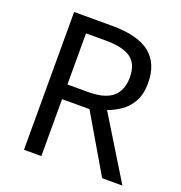

<svg xmlns="http://www.w3.org/2000/svg" viewBox="-129 -824 880 935"><g transform="rotate(20 311.0 -357.0)"><path d="M294 -714Q427 -714 490.5 -663.5Q554 -613 554 -511Q554 -454 533 -416Q512 -378 479.5 -355.5Q447 -333 411 -320L607 0H502L329 -295H187V0H97V-714ZM289 -636H187V-371H294Q381 -371 421 -405.5Q461 -440 461 -507Q461 -577 419 -606.5Q377 -636 289 -636Z"/></g></svg>

Font: Noto Sans Lao
Style: Regular
Weight: 400
Designer: Monotype Design Team
Foundry: Monotype Imaging Inc.
Version: Version 2.003; ttfautohint (v1.8.4.7-5d5b)